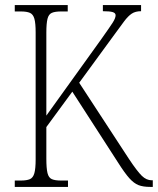

<svg xmlns="http://www.w3.org/2000/svg" viewBox="-20 -734 620 754"><path d="M38 0V-25H61Q85 -25 97.5 -30.5Q110 -36 115 -54Q120 -72 120 -108V-607Q120 -643 115 -660.5Q110 -678 97.5 -683.5Q85 -689 62 -689H38V-714H246V-689H220Q196 -689 183.5 -683.5Q171 -678 166.5 -660Q162 -642 162 -606V-280L379 -582Q411 -627 422.5 -645Q434 -663 434 -674Q434 -683 422.5 -686.5Q411 -690 384 -690V-714H534V-690Q512 -690 497.5 -680.5Q483 -671 467 -649.5Q451 -628 424 -591L291 -409L487 -109Q519 -61 537 -43.5Q555 -26 576 -26H580V0H570Q542 0 524 -7Q506 -14 488 -34Q470 -54 444 -95L264 -374L162 -235V-111Q162 -73 166.5 -54.5Q171 -36 183.5 -30.5Q196 -25 220 -25H247V0Z"/></svg>

Font: Noto Serif Lao Condensed ExtraLight
Style: Regular
Weight: 200
Width: 3
Designer: Monotype Design Team
Foundry: Monotype Imaging Inc.
Version: Version 2.003; ttfautohint (v1.8.4.7-5d5b)